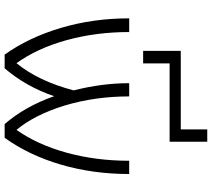

<svg xmlns="http://www.w3.org/2000/svg" viewBox="-62 -828 892 807"><g transform="rotate(90 383.5 -425.0)"><path d="M524.4 -739.3V-850.6H576.2V-692.4H247.1V-581.1H194.3V-739.3ZM246.1 -48.8Q321.3 -140.6 360.4 -289.1Q330.1 -409.2 330.1 -522.5H385.7Q385.7 -379.9 423.8 -252Q462.9 -125 526.4 -48.8Q587.9 -135.7 622.1 -258.8Q656.2 -382.8 656.2 -522.5H711.9Q711.9 -370.1 672.4 -235.4Q632.8 -100.6 559.6 1H502Q427.7 -85 384.8 -207Q344.7 -88.9 267.6 1H210Q137.7 -100.6 97.7 -235.8Q57.6 -371.1 57.6 -522.5H115.2Q115.2 -382.8 149.4 -258.8Q183.6 -135.7 246.1 -48.8Z"/></g></svg>

Font: Gen Shin Gothic Light
Style: Regular
Weight: 200
Designer: [Source Han Sans]
Ryoko NISHIZUKA  (kana & ideographs); Paul D. Hunt (Latin, Greek & Cyrillic); Wenlong ZHANG  (bopomofo
Version: Version 1.002.20150607